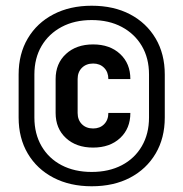

<svg xmlns="http://www.w3.org/2000/svg" viewBox="-20 -760 640 670"><path d="M300 -110Q224 -110 166.5 -140Q109 -170 77 -224Q45 -278 45 -350V-500Q45 -572 77 -626Q109 -680 166.5 -710Q224 -740 300 -740Q377 -740 434 -710Q491 -680 523 -626Q555 -572 555 -500V-350Q555 -278 523 -224Q491 -170 434 -140Q377 -110 300 -110ZM300 -160Q360 -160 405 -183.5Q450 -207 475 -250Q500 -293 500 -350V-500Q500 -557 475 -599.5Q450 -642 405 -666Q360 -690 300 -690Q240 -690 195 -666Q150 -642 125 -599.5Q100 -557 100 -500V-350Q100 -293 125 -250Q150 -207 195 -183.5Q240 -160 300 -160ZM304.8 -245Q246.1 -245 210.1 -278.3Q174.1 -311.5 174.1 -365.9V-484.1Q174.1 -538.5 210.2 -571.7Q246.3 -605 304.8 -605Q363.3 -605 399.1 -571.7Q434.9 -538.5 434.9 -484.1H358.1Q358.1 -508.5 343.3 -523.4Q328.5 -538.3 305.2 -538.3Q280.9 -538.3 265.9 -523.4Q250.9 -508.5 250.9 -484.1V-365.9Q250.9 -341.5 265.8 -326.6Q280.7 -311.7 305.1 -311.7Q328.7 -311.7 343.4 -326.6Q358.1 -341.5 358.1 -365.9H434.9Q434.9 -311.5 399.2 -278.3Q363.5 -245 304.8 -245Z"/></svg>

Font: Pitagon Sans Mono
Style: Regular
Weight: 400
Monospace: yes
Designer: Travis Tran
Foundry: Pitagon
Version: Version 1.001;gftools[0.9.26]